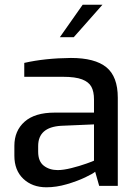

<svg xmlns="http://www.w3.org/2000/svg" viewBox="-20 -789 586 815"><path d="M41 -128V-170Q41 -234 84.5 -272.5Q128 -311 212 -311H379V-367Q379 -400 368 -420.5Q357 -441 328.5 -452Q300 -463 247 -463H83V-522Q171 -542 281 -543Q383 -543 431.5 -503.5Q480 -464 480 -374V0H401L384 -60Q375 -52 341.5 -36Q308 -20 263.5 -7Q219 6 177 6Q117 6 79 -30Q41 -66 41 -128ZM379 -107V-261L239 -255Q142 -249 142 -169V-145Q142 -104 166 -85.5Q190 -67 225 -67Q249 -67 283 -75.5Q317 -84 346.5 -94.5Q376 -105 379 -107ZM331 -769H415L293 -631H234Z"/></svg>

Font: Exo Medium
Style: Regular
Weight: 500
Designer: Natanael Gama
Foundry: Natanael Gama
Version: Version 1.500; ttfautohint (v1.6)